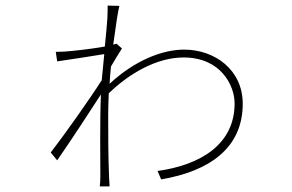

<svg xmlns="http://www.w3.org/2000/svg" viewBox="-20 -649 1040 685"><path d="M396 -493C393 -492 389 -491 384 -490C393 -557 401 -611 406 -628L364 -629C364 -622 364 -595 363 -582C362 -563 358 -525 354 -483C305 -474 239 -467 211 -465C205 -465 193 -464 179 -464L184 -430C235 -437 314 -450 352 -456C349 -424 346 -392 343 -363C304 -301 204 -160 161 -105L184 -77C232 -146 298 -247 340 -312C336 -213 338 -88 338 -19C338 -7 337 10 336 16H371C370 4 370 -7 369 -20C366 -95 366 -161 366 -240C366 -264 367 -289 368 -316C442 -388 540 -444 635 -444C768 -444 817 -344 817 -280C817 -133 694 -60 542 -39L555 -9C726 -38 846 -120 846 -279C846 -400 746 -472 637 -472C560 -472 461 -434 371 -350C372 -371 374 -392 376 -412C389 -435 405 -460 415 -476Z"/></svg>

Font: Noto Sans Japanese Thin
Style: Regular
Weight: 100
Designer: Ryoko NISHIZUKA (kana & ideographs); Paul D. Hunt (Latin, Greek & Cyrillic); Wenlong ZHANG (bopomofo); Sandoll Communica
Foundry: Adobe Systems Incorporated
Version: Version 1.000;PS 1;hotconv 1.0.78;makeotf.lib2.5.61930